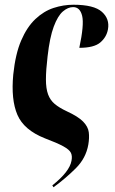

<svg xmlns="http://www.w3.org/2000/svg" viewBox="-20 -568 484 811"><path d="M36 -253Q45 -340 69.5 -397Q94 -454 129.5 -487.5Q165 -521 206.5 -534.5Q248 -548 290 -548Q377 -548 410.5 -518Q444 -488 436 -444Q430 -411 403.5 -388.5Q377 -366 315 -366Q336 -464 327 -501Q318 -538 289 -538Q267 -538 245.5 -519.5Q224 -501 207 -455.5Q190 -410 181 -330Q174 -271 174 -232.5Q174 -194 183 -169.5Q192 -145 211 -129Q230 -113 262 -98Q310 -76 331 -54.5Q352 -33 355 -9.5Q358 14 353 43Q343 100 300.5 142.5Q258 185 206 223L201 215Q274 157 282 111Q286 91 279.5 77.5Q273 64 247.5 50Q222 36 169 16Q81 -19 53.5 -83Q26 -147 36 -253Z"/></svg>

Font: Noto Serif Display ExtraCondensed
Style: Bold Italic
Weight: 700
Width: 2
Italic angle: -12°
Designer: Monotype Design Team
Foundry: Monotype Imaging Inc.
Version: Version 2.009